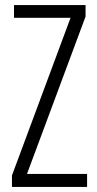

<svg xmlns="http://www.w3.org/2000/svg" viewBox="-20 -734 382 754"><path d="M322 0V-51H86L316 -669V-714H35V-664H257L27 -45V0Z"/></svg>

Font: Noto Sans Gujarati UI ExtraCondensed Light
Style: Regular
Weight: 300
Width: 2
Designer: Jelle Bosma - Monotype Design Team, Universal Thirst
Foundry: Monotype Imaging Inc.
Version: Version 2.106